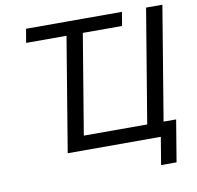

<svg xmlns="http://www.w3.org/2000/svg" viewBox="-93 -824 1103 1076"><g transform="rotate(-10 458.5 -286.0)"><path d="M111.3 -649.4 124.5 -727.5H670.4L657.2 -649.4ZM779.8 0H233.4L354 -727.5H446.8L339.4 -81.5H700.2L807.6 -727.5H900.4ZM737.3 156.2 763.2 0H726.6L739.7 -81.1H864.7L825.2 156.2Z"/></g></svg>

Font: Adwaita Sans
Style: Italic
Weight: 400
Italic angle: -9.39999°
Designer: Rasmus Andersson
Foundry: rsms
Version: Version 4.001;git-9221beed3